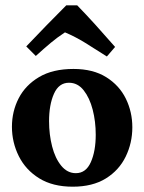

<svg xmlns="http://www.w3.org/2000/svg" viewBox="-20 -694 544 724"><path d="M257 -434Q331 -434 380.5 -403Q430 -372 454.5 -322Q479 -272 479 -214Q479 -155 454 -103.5Q429 -52 379 -21Q329 10 254 10Q179 10 128 -21.5Q77 -53 51 -105Q25 -157 25 -216Q25 -274 50.5 -323.5Q76 -373 127.5 -403.5Q179 -434 257 -434ZM165 -237Q165 -187 176.5 -142Q188 -97 211 -69Q234 -41 266 -41Q304 -41 322.5 -82.5Q341 -124 341 -186Q341 -236 329.5 -280.5Q318 -325 295.5 -353.5Q273 -382 240 -382Q202 -382 183.5 -340.5Q165 -299 165 -237ZM271 -674Q305 -639 339 -601.5Q373 -564 414 -517L383 -481Q338 -510 300.5 -533Q263 -556 225 -572Q196 -553 171.5 -532.5Q147 -512 115 -483L79 -519Q114 -556 155.5 -598.5Q197 -641 230 -674Z"/></svg>

Font: Alkalami
Style: Regular
Weight: 400
Designer: Becca Hirsbrunner Spalinger
Foundry: SIL International
Version: Version 2.000